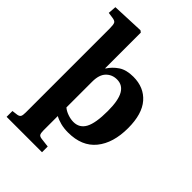

<svg xmlns="http://www.w3.org/2000/svg" viewBox="-281 -881 1212 1212"><g transform="rotate(45 325.0 -275.0)"><path d="M19 217V165L58 160Q74 157 79.5 147.5Q85 138 85 113V-638Q85 -671 79 -683Q73 -695 47 -698L11 -703L15 -758L230 -767L242 -758V-442L244 -439Q268 -477 306 -502.5Q344 -528 406 -528Q501 -528 556.5 -464.5Q612 -401 612 -275Q612 -142 549 -64.5Q486 13 363 13Q326 13 295.5 5Q265 -3 244 -15V113Q244 138 250 147.5Q256 157 277 159L335 166V217ZM340 -58Q394 -58 419.5 -105.5Q445 -153 445 -261Q445 -355 420 -399Q395 -443 345 -443Q302 -443 273 -413.5Q244 -384 244 -322V-92Q261 -77 288 -67.5Q315 -58 340 -58Z"/></g></svg>

Font: Literata 36pt
Style: Bold
Weight: 700
Designer: Latin by Veronika Burian and Jose Scaglione. Greek by Irene Vlachou. Cyrillic by Vera Evstafieva.
Foundry: TypeTogether
Version: Version 3.002